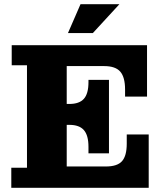

<svg xmlns="http://www.w3.org/2000/svg" viewBox="-20 -898 797 918"><path d="M305 -740 365 -878H551L424 -740ZM34 0V-96H109V-586H36V-682H683V-436H578V-470Q578 -529 555 -555.5Q532 -582 478 -582H299V-401H312Q359 -401 381 -425.5Q403 -450 403 -505V-516H501V-165H403V-196Q403 -251 381 -276Q359 -301 312 -301H299V-102H486Q541 -102 563.5 -127.5Q586 -153 586 -211V-255H691V0Z"/></svg>

Font: Montagu Slab 16pt
Style: Bold
Weight: 700
Designer: Florian Karsten
Foundry: Florian Karsten
Version: Version 1.000; ttfautohint (v1.8.3)